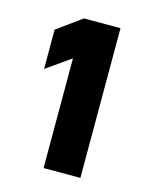

<svg xmlns="http://www.w3.org/2000/svg" viewBox="-74 -899 402 519"><g transform="rotate(15 126.5 -639.5)"><path d="M97 -737 29 -689V-799L98 -849H200V-430H97Z"/></g></svg>

Font: D-DIN
Style: DIN-Bold
Weight: 700
Designer: Charles Nix
Foundry: Datto Inc.
Version: Version 1.00